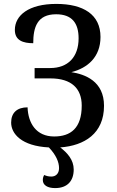

<svg xmlns="http://www.w3.org/2000/svg" viewBox="-20 -744 600 982"><path d="M262 218C325 218 357 181 357 123C357 74 325 38 288 10C412 1 512 -61 512 -203C512 -329 415 -364 345 -375C428 -396 494 -452 494 -555C494 -670 406 -724 268 -724C126 -724 56 -665 56 -591C56 -537 98 -523 150 -523C150 -604 170 -671 267 -671C348 -671 382 -626 382 -548C382 -451 326 -396 237 -396H157V-343H238C346 -343 398 -291 398 -204C398 -88 341 -46 257 -46C165 -46 124 -114 121 -195C68 -195 37 -168 37 -117C37 -60 90 3 230 10C267 49 282 85 282 116C282 145 264 159 243 159C226 159 215 155 206 151C201 160 199 167 199 177C199 203 223 218 262 218Z"/></svg>

Font: Noto Serif SemiCondensed Medium
Style: Regular
Weight: 500
Width: 4
Designer: Monotype Design Team
Foundry: Monotype Imaging Inc.
Version: Version 2.014